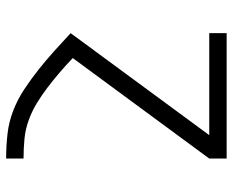

<svg xmlns="http://www.w3.org/2000/svg" viewBox="-88 -472 775 640"><g transform="rotate(90 300.0 -152.5)"><path d="M508 215Q467 215 427 210.5Q387 206 349.5 191.5Q312 177 278 154.5Q244 132 212.5 107Q181 82 151 55Q121 28 91 0L431 -462H91V-520H509V-462L174 -7Q197 15 221.5 36Q246 57 271.5 76.5Q297 96 324 112.5Q351 129 381.5 140Q412 151 444 154Q476 157 508 157H509V215Z"/></g></svg>

Font: Iosevka Custom Light Extended
Style: Regular
Weight: 300
Width: 7
Monospace: yes
Designer: Belleve Invis
Foundry: Belleve Invis
Version: Version 11.2.4; ttfautohint (v1.8.4)